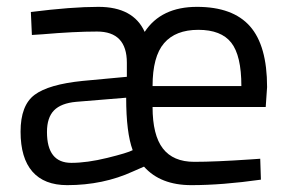

<svg xmlns="http://www.w3.org/2000/svg" viewBox="-20 -530 844 560"><path d="M710 -65 739 -67 741 -6Q628 10 538 10Q448 10 400 -44L368 -30Q281 10 176 10Q109 10 74.5 -29.5Q40 -69 40 -146Q40 -223 81 -253.5Q122 -284 221 -294L350 -306V-347Q350 -438 263 -438Q197 -438 104 -430L73 -428L70 -495Q189 -510 267 -510Q369 -510 402 -437Q450 -510 554.5 -510Q659 -510 709 -453.5Q759 -397 759 -276L755 -218H425Q425 -136 455 -97Q485 -58 546.5 -58Q608 -58 710 -65ZM188 -55Q234 -55 293 -69.5Q352 -84 367 -92Q348 -143 348 -245L202 -233Q158 -229 137.5 -208Q117 -187 117 -145Q117 -55 188 -55ZM425 -279H684Q684 -368 654.5 -405.5Q625 -443 558.5 -443Q492 -443 458.5 -404Q425 -365 425 -279Z"/></svg>

Font: TitilliumWeb-Regular
Style: Regular
Weight: 400
Version: Version 1.001;PS 57.000;hotconv 1.0.70;makeotf.lib2.5.55311